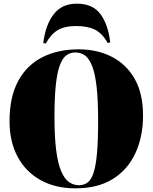

<svg xmlns="http://www.w3.org/2000/svg" viewBox="-20 -1013 832 1047"><path d="M392 14Q282 14 201 -31Q120 -76 76 -158.5Q32 -241 32 -352Q32 -483 78.5 -570Q125 -657 210 -700.5Q295 -744 409 -744Q511 -744 590.5 -703Q670 -662 715 -582Q760 -502 760 -383Q760 -267 718 -177Q676 -87 594.5 -36.5Q513 14 392 14ZM410 -3Q438 -3 458 -18Q478 -33 490.5 -71.5Q503 -110 509 -178.5Q515 -247 515 -355Q515 -466 507 -538Q499 -610 483 -651.5Q467 -693 444 -710Q421 -727 390 -727Q363 -727 342 -711.5Q321 -696 306.5 -657.5Q292 -619 284.5 -550.5Q277 -482 277 -377Q277 -265 286.5 -192.5Q296 -120 314 -78.5Q332 -37 356.5 -20Q381 -3 410 -3ZM399 -993Q487 -993 529 -934.5Q571 -876 581 -781L567 -779Q538 -831 498 -851Q458 -871 396 -871Q332 -871 294.5 -848.5Q257 -826 230 -776L216 -778Q228 -877 272.5 -935Q317 -993 399 -993Z"/></svg>

Font: Display Black
Style: Regular
Weight: 900
Designer: Latin by Veronika Burian and Jose Scaglione. Greek by Irene Vlachou. Cyrillic by Vera Evstafieva.
Foundry: TypeTogether
Version: Version 3.002